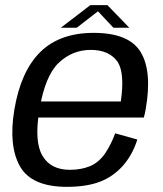

<svg xmlns="http://www.w3.org/2000/svg" viewBox="-20 -727 639 752"><path d="M242 4.8 253.9 -61.9Q178.1 -61.9 146.1 -117.4Q113.4 -172.1 134.4 -297.5Q156.5 -430.5 210.3 -481.3Q263.9 -531.6 335.5 -531.6Q408.9 -531.6 441.7 -483.3Q468.9 -438.3 453.2 -329.6H129.2L118.2 -266.6H543.2Q547.8 -281.7 550.6 -299Q576.7 -447.6 530.9 -523.2Q484.8 -598.3 347.1 -598.3Q213.7 -598.3 137.5 -523Q61.5 -447.8 36.2 -297.7Q12.7 -155.6 58.5 -75.1Q104 4.8 242 4.8ZM253.9 -61.9 242 4.8Q317.4 4.8 370 -14.7Q421.9 -34.1 460.6 -77.1Q498.6 -119.4 517.9 -180.5L431.1 -204.8Q415.2 -161.2 391.6 -126Q367.3 -91 332.9 -76.3Q297.4 -61.9 253.9 -61.9ZM218.1 -618.3H280.5L363.7 -682.8L424.3 -618.3H486.5L400.7 -707H333.9Z"/></svg>

Font: Anybody Thin
Style: Italic
Weight: 100
Italic angle: -10°
Designer: Tyler Finck
Foundry: Etcetera Type Company
Version: Version 1.114;gftools[0.9.25]